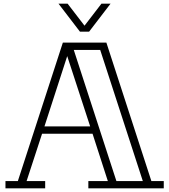

<svg xmlns="http://www.w3.org/2000/svg" viewBox="-20 -1034 929 1054"><path d="M879 -40V0H585H465V-40H572L488 -300H211L126 -40H228V0H65H10V-40H78L325 -800H564L811 -40ZM764 -40 530 -760H385L619 -40ZM475 -340 349 -726 224 -340ZM587 -1014 469 -860H419L301 -1014H351L444 -893L537 -1014Z"/></svg>

Font: Kumar One Outline
Style: Regular
Weight: 400
Designer: Parimal Parmar
Foundry: Indian Type Foundry
Version: Version 1.000;PS 1.000;hotconv 1.0.88;makeotf.lib2.5.647800